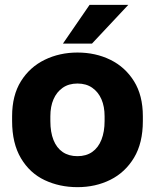

<svg xmlns="http://www.w3.org/2000/svg" viewBox="-20 -760 640 793"><path d="M300 13Q226 13 164.5 -16Q103 -45 66.5 -106.5Q30 -168 30 -260V-280Q30 -366 66.5 -424.5Q103 -483 164.5 -513Q226 -543 300 -543Q375 -543 436 -513Q497 -483 533.5 -424.5Q570 -366 570 -280V-260Q570 -169 533.5 -108.5Q497 -48 436 -17.5Q375 13 300 13ZM300 -115Q336 -115 361 -132.5Q386 -150 399 -183Q412 -216 412 -260V-280Q412 -320 399 -350Q386 -380 361 -397.5Q336 -415 300 -415Q264 -415 239 -397.5Q214 -380 201 -350Q188 -320 188 -280V-260Q188 -214 201 -181.5Q214 -149 239 -132Q264 -115 300 -115ZM240 -580 350 -740H510L360 -580Z"/></svg>

Font: Golos Text
Style: Bold
Weight: 700
Designer: A.Korolkova, Vitaly Kuzmin
Foundry: ParaType Ltd
Version: Version 2.004